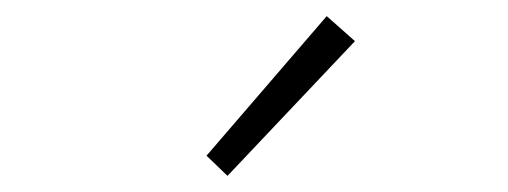

<svg xmlns="http://www.w3.org/2000/svg" viewBox="-20 -851 630 238"><path d="M262 -633 236 -658 385 -831 420 -800Z"/></svg>

Font: Noto Sans SC ExtraLight
Style: Regular
Weight: 250
Designer: Ryoko NISHIZUKA 西塚涼子 (kana, bopomofo & ideographs); Paul D. Hunt (Latin, Greek & Cyrillic); Sandoll Communications 산돌커뮤니
Foundry: Adobe
Version: Version 2.004-H2;hotconv 1.0.118;makeotfexe 2.5.65603